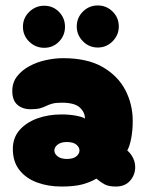

<svg xmlns="http://www.w3.org/2000/svg" viewBox="-20 -683 540 703"><path d="M205 0Q156 0 115.5 -15Q75 -30 51 -60.5Q27 -91 27 -138Q27 -178 51 -206Q75 -234 115.5 -249Q156 -264 205 -264Q234 -264 258 -259.5Q282 -255 291 -249Q291 -272 272 -289.5Q253 -307 206 -307Q184 -307 171.5 -303.5Q159 -300 149 -295Q139 -290 126.5 -286.5Q114 -283 93 -283Q62 -283 43.5 -299.5Q25 -316 25 -350Q25 -381 42.5 -403.5Q60 -426 88 -441Q116 -456 148.5 -463Q181 -470 211 -470Q300 -470 356 -437.5Q412 -405 439 -353Q466 -301 466 -240Q466 -206 460.5 -177Q455 -148 446 -132Q460 -120 467.5 -104Q475 -88 475 -71Q475 -43 456.5 -21.5Q438 0 404 0Q378 0 363 -8Q348 -16 333 -29Q309 -15 280 -7.5Q251 0 205 0ZM225 -101Q248 -101 259.5 -110.5Q271 -120 271 -132Q271 -144 259.5 -153.5Q248 -163 225 -163Q203 -163 191 -153.5Q179 -144 179 -132Q179 -120 191 -110.5Q203 -101 225 -101ZM338 -509Q306 -509 283.5 -532Q261 -555 261 -586Q261 -618 283.5 -640.5Q306 -663 338 -663Q370 -663 392.5 -640.5Q415 -618 415 -586Q415 -555 392.5 -532Q370 -509 338 -509ZM142 -508Q110 -508 87 -530.5Q64 -553 64 -585Q64 -617 87 -639.5Q110 -662 142 -662Q174 -662 196 -639.5Q218 -617 218 -585Q218 -553 196 -530.5Q174 -508 142 -508Z"/></svg>

Font: Cherry Bomb One
Style: Regular
Weight: 400
Designer: satsuyako
Foundry: satsuyako
Version: Version 4.100; ttfautohint (v1.8.3)